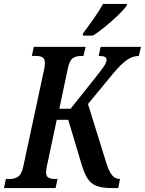

<svg xmlns="http://www.w3.org/2000/svg" viewBox="-55 -951 733 971"><path d="M-35 0 -25 -46H-3Q20 -46 37.5 -58.5Q55 -71 63 -110L169 -604Q172 -621 172 -634Q172 -654 160 -661Q148 -668 129 -668H106L116 -714H378L367 -668H357Q327 -668 311.5 -655.5Q296 -643 288 -604L245 -401H302L435 -568Q466 -607 475 -622.5Q484 -638 484 -648Q484 -659 475 -663.5Q466 -668 444 -668L454 -714H658L647 -668Q617 -668 588 -648.5Q559 -629 517 -579L390 -425L482 -129Q497 -81 513 -63.5Q529 -46 549 -46H552L543 0H511Q463 0 434.5 -10.5Q406 -21 389.5 -45.5Q373 -70 360 -112L290 -345H232L182 -110Q178 -91 178 -80Q178 -60 189.5 -53Q201 -46 220 -46H236L226 0ZM363 -771 366 -784Q389 -814 417.5 -854.5Q446 -895 466 -931H588L585 -921Q571 -902 541.5 -873.5Q512 -845 478 -817Q444 -789 415 -771Z"/></svg>

Font: Noto Serif ExtraCondensed SemiBold
Style: Italic
Weight: 600
Width: 2
Italic angle: -12°
Designer: Monotype Design Team
Foundry: Monotype Imaging Inc.
Version: Version 2.013